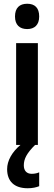

<svg xmlns="http://www.w3.org/2000/svg" viewBox="-20 -773 288 1024"><path d="M125 -753C84 -753 60 -731 60 -685C60 -640 85 -618 125 -618C164 -618 189 -640 189 -685C189 -731 166 -753 125 -753ZM107 109C107 74 123 44 167 0H182V-543H66V0H89C44 38 18 84 18 129C18 193 55 231 128 231C154 231 174 226 189 220V146C180 150 167 154 149 154C122 154 107 137 107 109Z"/></svg>

Font: Noto Sans Thai Cond SemBd
Style: Regular
Weight: 600
Width: 3
Designer: Monotype Design Team
Foundry: Monotype Imaging Inc.
Version: Version 2.002